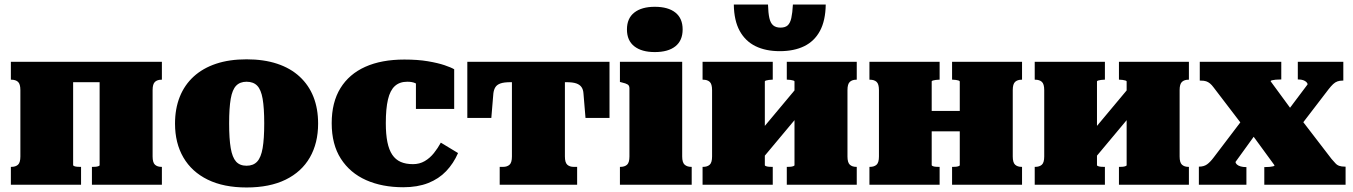

<svg xmlns="http://www.w3.org/2000/svg" viewBox="-20 -816 5977 848"><path d="M70 -125V-418Q70 -445 59.5 -454.5Q49 -464 30 -464H28V-543H303V-87Q303 -84 308.5 -82Q314 -80 321 -79.5Q328 -79 333 -79H338V0H28V-79H30Q49 -79 59.5 -88.5Q70 -98 70 -125ZM420 -86V-543H695V-464H693Q675 -464 664.5 -454.5Q654 -445 654 -418V-125Q654 -98 664.5 -88.5Q675 -79 693 -79H695V0H386V-79H390Q396 -79 402.5 -79.5Q409 -80 414.5 -82Q420 -84 420 -86ZM216 -453V-543H508V-453Z M1385 -270Q1385 -184 1348.5 -120.5Q1312 -57 1241.5 -22.5Q1171 12 1069 12Q968 12 897.5 -22.5Q827 -57 790 -120.5Q753 -184 753 -270Q753 -336 774 -388.5Q795 -441 835.5 -478Q876 -515 934.5 -534.5Q993 -554 1069 -554Q1145 -554 1204 -534.5Q1263 -515 1303.5 -477.5Q1344 -440 1364.5 -388Q1385 -336 1385 -270ZM992 -271Q992 -203 999 -162Q1006 -121 1022.5 -102.5Q1039 -84 1069 -84Q1099 -84 1116 -102.5Q1133 -121 1140 -162Q1147 -203 1147 -271Q1147 -339 1140 -379.5Q1133 -420 1116 -437.5Q1099 -455 1069 -455Q1040 -455 1023 -437.5Q1006 -420 999 -379.5Q992 -339 992 -271Z M1804 -91Q1833 -91 1856 -104.5Q1879 -118 1896.5 -140Q1914 -162 1927 -186L2003 -140Q1983 -94 1950.5 -60Q1918 -26 1871 -7.5Q1824 11 1761 11Q1668 11 1597 -20.5Q1526 -52 1485.5 -115Q1445 -178 1445 -272Q1445 -364 1483.5 -426.5Q1522 -489 1593.5 -521Q1665 -553 1766 -553Q1825 -553 1869.5 -545.5Q1914 -538 1943.5 -528Q1973 -518 1986 -510V-335H1817V-495Q1832 -496 1839 -487Q1846 -478 1848 -466Q1850 -454 1847.5 -443.5Q1845 -433 1841 -431Q1828 -442 1814.5 -448.5Q1801 -455 1779 -455Q1745 -455 1724 -436Q1703 -417 1693.5 -376.5Q1684 -336 1684 -272Q1684 -223 1691 -188.5Q1698 -154 1712.5 -132.5Q1727 -111 1749.5 -101Q1772 -91 1804 -91Z M2368 -453V-543H2672V-295H2566L2557 -403Q2556 -420 2548.5 -431Q2541 -442 2525.5 -447.5Q2510 -453 2481 -453ZM2349 -453H2235Q2206 -453 2190.5 -447.5Q2175 -442 2168 -431Q2161 -420 2159 -403L2150 -295H2044V-543H2349ZM2475 -125Q2475 -98 2485.5 -88.5Q2496 -79 2514 -79H2529V0H2187V-79H2202Q2220 -79 2230.5 -88.5Q2241 -98 2241 -125V-543H2475Z M2872 -586Q2814 -586 2781.5 -611.5Q2749 -637 2749 -686Q2749 -735 2781.5 -760.5Q2814 -786 2872 -786Q2931 -786 2963 -760.5Q2995 -735 2995 -686Q2995 -637 2963 -611.5Q2931 -586 2872 -586ZM2993 -543V-125Q2993 -98 3004 -88.5Q3015 -79 3033 -79H3035V0H2718V-79H2720Q2739 -79 2749.5 -88.5Q2760 -98 2760 -125V-426Q2760 -438 2752 -443Q2744 -448 2726 -452L2718 -454V-543Z M3125 -125V-418Q3125 -445 3114.5 -454.5Q3104 -464 3085 -464H3083V-543H3393V-464H3389Q3383 -464 3376 -463Q3369 -462 3363.5 -460.5Q3358 -459 3358 -456V-86Q3358 -84 3363.5 -82Q3369 -80 3376 -79.5Q3383 -79 3388 -79H3393V0H3083V-79H3085Q3104 -79 3114.5 -88.5Q3125 -98 3125 -125ZM3489 -86V-456Q3489 -459 3483.5 -460.5Q3478 -462 3471.5 -463Q3465 -464 3459 -464H3455V-543H3764V-464H3762Q3744 -464 3733.5 -454.5Q3723 -445 3723 -418V-125Q3723 -98 3733.5 -88.5Q3744 -79 3762 -79H3764V0H3455V-79H3459Q3465 -79 3471.5 -79.5Q3478 -80 3483.5 -82Q3489 -84 3489 -86ZM3345 -113 3287 -175 3501 -431 3559 -369ZM3424 -590Q3362 -590 3317 -612Q3272 -634 3247 -679.5Q3222 -725 3221 -796H3372Q3373 -759 3378 -736.5Q3383 -714 3395 -704Q3407 -694 3427 -694Q3448 -694 3459 -704Q3470 -714 3475 -736.5Q3480 -759 3482 -796H3627Q3626 -725 3601.5 -679.5Q3577 -634 3532 -612Q3487 -590 3424 -590Z M3862 -125V-418Q3862 -445 3851.5 -454.5Q3841 -464 3822 -464H3820V-543H4130V-464H4126Q4120 -464 4113 -463Q4106 -462 4100.5 -460.5Q4095 -459 4095 -456V-87Q4095 -84 4100.5 -82Q4106 -80 4113 -79.5Q4120 -79 4125 -79H4130V0H3820V-79H3822Q3841 -79 3851.5 -88.5Q3862 -98 3862 -125ZM4219 -86V-455Q4219 -459 4213.5 -460.5Q4208 -462 4201.5 -463Q4195 -464 4189 -464H4185V-543H4494V-464H4492Q4474 -464 4463.5 -454.5Q4453 -445 4453 -418V-125Q4453 -98 4463.5 -88.5Q4474 -79 4492 -79H4494V0H4185V-79H4189Q4195 -79 4201.5 -79.5Q4208 -80 4213.5 -82Q4219 -84 4219 -86ZM4011 -236V-326H4303V-236Z M4592 -125V-418Q4592 -445 4581.5 -454.5Q4571 -464 4552 -464H4550V-543H4860V-464H4856Q4850 -464 4843 -463Q4836 -462 4830.5 -460.5Q4825 -459 4825 -456V-86Q4825 -84 4830.5 -82Q4836 -80 4843 -79.5Q4850 -79 4855 -79H4860V0H4550V-79H4552Q4571 -79 4581.5 -88.5Q4592 -98 4592 -125ZM4956 -86V-456Q4956 -459 4950.5 -460.5Q4945 -462 4938.5 -463Q4932 -464 4926 -464H4922V-543H5231V-464H5229Q5211 -464 5200.5 -454.5Q5190 -445 5190 -418V-125Q5190 -98 5200.5 -88.5Q5211 -79 5229 -79H5231V0H4922V-79H4926Q4932 -79 4938.5 -79.5Q4945 -80 4950.5 -82Q4956 -84 4956 -86ZM4812 -113 4754 -175 4968 -431 5026 -369Z M5923 0H5564V-78H5566Q5579 -78 5588.5 -79Q5598 -80 5603.5 -81.5Q5609 -83 5609 -86L5490 -249L5476 -252L5340 -430Q5332 -441 5324 -447.5Q5316 -454 5307 -457Q5298 -460 5283 -460H5279V-543H5639V-465H5637Q5624 -465 5614 -464Q5604 -463 5598 -461.5Q5592 -460 5592 -457L5702 -307L5715 -304L5861 -114Q5871 -103 5878 -95Q5885 -87 5895 -83.5Q5905 -80 5920 -80H5923ZM5275 0V-80H5276Q5297 -80 5311 -90Q5325 -100 5340 -120L5476 -299L5554 -263L5437 -101Q5437 -95 5443 -89.5Q5449 -84 5459.5 -81Q5470 -78 5483 -78H5485V0ZM5720 -255 5643 -294 5755 -443Q5755 -449 5749.5 -454Q5744 -459 5735.5 -462Q5727 -465 5715 -465H5712V-543H5913V-460H5909Q5897 -460 5887 -456.5Q5877 -453 5868 -444.5Q5859 -436 5848 -422Z"/></svg>

Font: Roboto Serif Black
Style: Regular
Weight: 900
Designer: Greg Gazdowicz
Foundry: Commercial Type
Version: Version 1.008